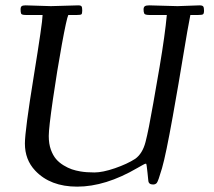

<svg xmlns="http://www.w3.org/2000/svg" viewBox="-20 -687 799 717"><path d="M643.1 -664.1 725.1 -667Q735.6 -667 738.8 -663Q741.9 -658.9 741.9 -647.5Q741.9 -636 737.9 -633.5Q733.9 -631.1 720.9 -631.1H690.9Q686.3 -609.4 679.3 -568.7Q672.4 -528.1 663.1 -472.7Q653.8 -417.2 646.6 -374.3Q639.4 -331.3 625.2 -252.4Q599.4 -108.4 585 -58.8Q570.6 -9.3 565.4 -3.7Q560.3 2 551.8 2Q535.2 2 533.9 -12Q532.7 -22.7 530.8 -42Q527.6 -75.9 525.4 -75.9Q523.2 -75.9 520.6 -74.8Q518.1 -73.7 513.5 -71.2Q509 -68.6 504.6 -66.2Q500.2 -63.7 492.9 -59.6Q373.8 10 268.1 10Q167.7 10 111.3 -50Q73 -90.6 73 -150.9Q73 -198.7 106 -401.9Q138.9 -605 138.9 -628.9V-631.1H75.9Q60.3 -631.1 58.6 -636.8Q56.9 -642.6 56.9 -651.7Q56.9 -660.9 60.9 -663.9Q64.9 -667 75.9 -667L169.9 -664.1L272 -667Q282 -667 284.5 -663.2Q287.1 -659.4 287.1 -647.6Q287.1 -635.7 283.8 -633.4Q280.5 -631.1 268.1 -631.1H235.1Q228.8 -618.4 210.9 -520.6Q193.1 -422.9 177.6 -315.9Q162.1 -209 162.1 -179.3Q162.1 -149.7 169.9 -128.2Q177.7 -106.7 189.3 -93.1Q200.9 -79.6 217.4 -69.6Q233.9 -59.6 248.4 -54.7Q262.9 -49.8 279.8 -46.9Q302 -43 332.6 -43Q363.3 -43 409.3 -58.8Q455.3 -74.7 485.1 -94Q512.2 -113.5 523.4 -156.5Q534.7 -199.5 552.5 -302.1Q570.3 -404.8 576.2 -438.5Q596.2 -557.1 603 -631.1H537.1Q520.8 -631.1 518.4 -637Q516.1 -642.8 516.1 -651.7Q516.1 -660.6 521 -663.8Q525.9 -667 537.1 -667Z"/></svg>

Font: Fanwood Text
Style: Italic
Weight: 400
Italic angle: -9°
Version: Version 1.101